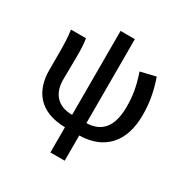

<svg xmlns="http://www.w3.org/2000/svg" viewBox="-199 -868 1196 1234"><g transform="rotate(30 398.5 -251.0)"><path d="M343 200H449V13C633 9 737 -104 737 -304C737 -396 722 -475 691 -564L579 -537C611 -443 621 -377 621 -300C621 -148 559 -82 449 -79V-702H343V-79C230 -79 180 -150 180 -247C180 -285 182 -364 182 -419C182 -469 181 -512 174 -550H63C71 -492 72 -438 72 -394V-255C72 -103 151 10 343 13Z"/></g></svg>

Font: DAIFUKU Sans JP Medium
Style: Regular
Weight: 500
Designer: Original font ‘Source Han Sans JP’ : Ryoko NISHIZUKA  (kana, bopomofo & ideographs); Paul D. Hunt (Latin, Greek & Cyrill
Foundry: Daifuku
Version: Version 1.000